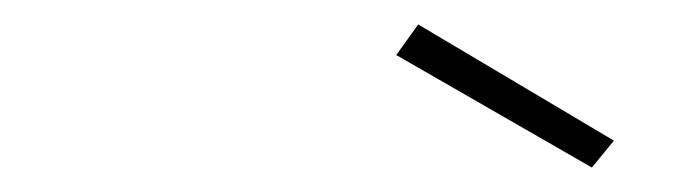

<svg xmlns="http://www.w3.org/2000/svg" viewBox="-20 -741 558 157"><path d="M304 -696 322 -721 482 -626 464 -604Z"/></svg>

Font: Cairo ExtraLight
Style: Italic
Weight: 275
Italic angle: -13°
Designer: Mohamed Gaber, Accademia di Belle Arti di Urbino and others
Foundry: Kief Type Foundry, Accademia di Belle Arti di Urbino and others
Version: Version 3.011